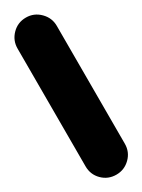

<svg xmlns="http://www.w3.org/2000/svg" viewBox="-214 -824 628 847"><g transform="rotate(-30 100.0 -400.0)"><path d="M0 -100H200V-700H0ZM100 -200Q58 -200 29 -170.5Q0 -141 0 -100Q0 -58 29 -29Q58 0 100 0Q141 0 170.5 -29Q200 -58 200 -100Q200 -141 170.5 -170.5Q141 -200 100 -200ZM100 -800Q58 -800 29 -770.5Q0 -741 0 -700Q0 -658 29 -629Q58 -600 100 -600Q141 -600 170.5 -629Q200 -658 200 -700Q200 -741 170.5 -770.5Q141 -800 100 -800Z"/></g></svg>

Font: Wavefont Black
Style: Regular
Weight: 900
Version: Version 3.004;gftools[0.9.33]